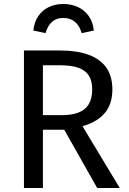

<svg xmlns="http://www.w3.org/2000/svg" viewBox="-20 -942 645 962"><path d="M100 -689H281Q367 -689 425.5 -667Q484 -645 513.5 -602Q543 -559 543 -494Q543 -433 517 -392Q491 -351 439 -326.5Q387 -302 309 -292H179V-365H291Q339 -365 373 -378Q407 -391 424.5 -419.5Q442 -448 442 -494Q442 -537 425 -563.5Q408 -590 372.5 -602.5Q337 -615 280 -615H195V0H100ZM294 -306 389 -317 580 0H467ZM297 -922Q257 -922 224.5 -906.5Q192 -891 171.5 -861Q151 -831 147 -789L208 -776Q219 -813 240.5 -832.5Q262 -852 297 -852Q332 -852 355.5 -832.5Q379 -813 389 -776L450 -789Q446 -831 425 -861Q404 -891 371 -906.5Q338 -922 297 -922Z"/></svg>

Font: Fira Sans Variable
Style: Regular
Weight: 400
Designer: Carrois Corporate & Edenspiekermann AG
Foundry: Carrois Corporate GbR & Edenspiekermann AG
Version: Version 4.202